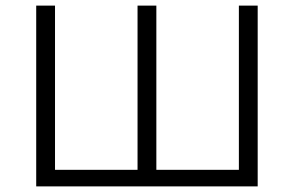

<svg xmlns="http://www.w3.org/2000/svg" viewBox="-20 -664 1046 684"><path d="M898 -644V0H109V-644H176V-59H470V-644H537V-59H831V-644Z"/></svg>

Font: Montserrat Ace
Style: Regular
Weight: 400
Designer: Julieta Ulanovsky
Foundry: Julieta Ulanovsky
Version: Version 1